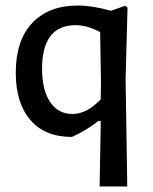

<svg xmlns="http://www.w3.org/2000/svg" viewBox="-20 -489 554 694"><path d="M381 -450 432 -468 441 -462 434 -202 440 185H340L344 -31V-52H336Q290 -16 240 6Q142 6 89.5 -55.5Q37 -117 37 -226Q37 -343 96.5 -406Q156 -469 261 -469Q314 -469 381 -450ZM253 -398Q131 -398 132 -237Q133 -161 162 -119Q191 -77 242 -77Q294 -77 344 -130L345 -192L342 -373Q295 -398 253 -398Z"/></svg>

Font: Alegreya Sans Medium
Style: Regular
Weight: 500
Designer: Juan Pablo del Peral
Foundry: Huerta Tipografica
Version: Version 2.007